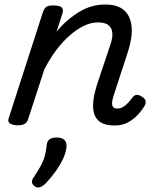

<svg xmlns="http://www.w3.org/2000/svg" viewBox="-20 -539 686 849"><path d="M487 16Q445 16 423 0.5Q401 -15 395 -41Q389 -67 393.5 -98.5Q398 -130 408 -162L469 -344Q479 -374 476.5 -395.5Q474 -417 458.5 -428.5Q443 -440 413 -440Q383 -440 351.5 -425Q320 -410 288.5 -382.5Q257 -355 228.5 -317Q200 -279 176 -232L104 -11Q100 2 89.5 8.5Q79 15 56 15Q40 15 26 8Q12 1 19 -18L169 -483Q176 -503 185.5 -509Q195 -515 214 -515Q245 -515 253.5 -505.5Q262 -496 255 -476L230 -399Q254 -428 280 -450Q306 -472 333 -488Q360 -504 388 -511.5Q416 -519 444 -519Q501 -519 529.5 -493Q558 -467 562 -420Q566 -373 546 -311L482 -115Q478 -102 476 -89Q474 -76 479 -67.5Q484 -59 499 -59Q512 -59 524 -66Q536 -73 546.5 -84.5Q557 -96 565 -107Q571 -116 581 -119Q591 -122 607 -112Q623 -102 624 -91.5Q625 -81 619 -70Q609 -53 590.5 -32.5Q572 -12 546 2Q520 16 487 16ZM135 286Q123 278 121.5 267.5Q120 257 129 245Q147 218 159 196.5Q171 175 177.5 152.5Q184 130 187 100Q189 83 200.5 76Q212 69 231 69Q254 69 265 80Q276 91 274 110Q272 135 259 163Q246 191 226.5 218Q207 245 184 270Q171 283 159 288Q147 293 135 286Z"/></svg>

Font: Playwrite CO
Style: Regular
Weight: 400
Designer: Veronika Burian, José Scaglione
Foundry: TypeTogether
Version: Version 1.000